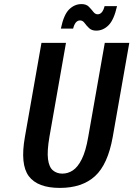

<svg xmlns="http://www.w3.org/2000/svg" viewBox="-20 -910 653 940"><path d="M273 10Q164 10 121 -47.5Q78 -105 102 -240L183 -700H303L222 -240Q210 -170 215 -131Q220 -92 239 -76Q258 -60 285 -60Q313 -60 337 -76Q361 -92 380.5 -131Q400 -170 412 -240L493 -700H613L532 -240Q508 -105 445 -47.5Q382 10 273 10ZM451 -760Q429 -760 416 -772.5Q403 -785 394 -797.5Q385 -810 372 -810Q348 -810 338 -770H278Q292 -838 318.5 -864Q345 -890 379 -890Q402 -890 414.5 -877.5Q427 -865 436.5 -852.5Q446 -840 458 -840Q482 -840 492 -880H553Q538 -813 511.5 -786.5Q485 -760 451 -760Z"/></svg>

Font: Cuprum
Style: Bold Italic
Weight: 700
Italic angle: -10°
Designer: Jovanny Lemonad
Foundry: Jovanny Lemonad
Version: Version 3.000